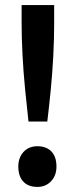

<svg xmlns="http://www.w3.org/2000/svg" viewBox="-20 -724 300 755"><path d="M92 -246Q85 -308 78.5 -375Q72 -442 68.5 -508Q65 -574 65 -633V-704H193V-633Q193 -571 189.5 -503.5Q186 -436 179.5 -370Q173 -304 166 -246ZM127 11Q91 11 71.5 -10Q52 -31 52 -69Q52 -104 72.5 -126.5Q93 -149 127 -149Q162 -149 182 -128.5Q202 -108 202 -69Q202 -34 181 -11.5Q160 11 127 11Z"/></svg>

Font: Readex Pro Medium
Style: Regular
Weight: 500
Designer: Bonnie Shaver-Troup, Thomas Jockin
Foundry: Lexend
Version: Version 1.204